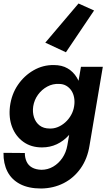

<svg xmlns="http://www.w3.org/2000/svg" viewBox="-46 -842 619 1098"><path d="M-26 32Q-27 93 -3.5 139Q20 185 68.5 210.5Q117 236 189 236Q260 235 318 205.5Q376 176 415 121Q454 66 466 -10L542 -460H417L339 -10Q332 30 310.5 61.5Q289 93 258 111Q227 129 191 129Q159 128 137.5 116Q116 104 106 82Q96 60 96 33ZM11 -234Q3 -168 23.5 -115Q44 -62 88 -30.5Q132 1 194 1Q240 1 278.5 -17Q317 -35 346.5 -67.5Q376 -100 395.5 -142.5Q415 -185 421 -234Q427 -282 420 -324Q413 -366 393 -399Q373 -432 340.5 -451Q308 -470 262 -470Q200 -471 146 -440Q92 -409 56 -356Q20 -303 11 -234ZM144 -234Q150 -271 171.5 -300.5Q193 -330 224.5 -347Q256 -364 292 -362Q315 -362 333 -351.5Q351 -341 362.5 -323.5Q374 -306 378 -283Q382 -260 378 -235Q374 -208 360.5 -184Q347 -160 327.5 -142.5Q308 -125 285 -115.5Q262 -106 238 -107Q203 -107 180.5 -124.5Q158 -142 148.5 -171Q139 -200 144 -234ZM331 -543 492 -782 403 -822 213 -598Z"/></svg>

Font: Jost SemiBold
Style: Italic
Weight: 600
Italic angle: -5°
Version: Version 3.710